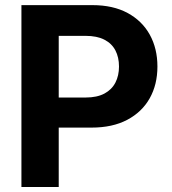

<svg xmlns="http://www.w3.org/2000/svg" viewBox="-20 -748 688 768"><path d="M65.7 0V-727.5H349.6Q432.4 -727.5 490.5 -696Q548.6 -664.5 579.2 -609.1Q609.7 -553.7 609.7 -481.9Q609.7 -409.8 578.8 -354.8Q547.8 -299.8 488.9 -268.7Q430 -237.6 346.1 -237.6H163.8V-357.9H322.5Q367.9 -357.9 397.6 -373.7Q427.2 -389.6 441.6 -417.5Q456 -445.5 456 -481.9Q456 -518.8 441.6 -546.4Q427.2 -574 397.5 -589.3Q367.7 -604.6 322 -604.6H214.9V0Z"/></svg>

Font: Adwaita Sans
Style: Regular
Weight: 400
Designer: Rasmus Andersson
Foundry: rsms
Version: Version 4.001;git-9221beed3